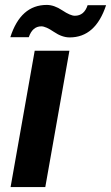

<svg xmlns="http://www.w3.org/2000/svg" viewBox="-20 -760 451 780"><path d="M23 0 121 -554H262L164 0ZM22 -609Q64 -740 170 -740Q200 -740 233 -718Q266 -696 284 -696Q322 -696 336 -739H411Q368 -608 263 -608Q232 -608 199 -630.5Q166 -653 148 -653Q112 -653 97 -609Z"/></svg>

Font: Poppins SemiBold
Style: Italic
Weight: 600
Italic angle: -10°
Designer: Ninad Kale (Devanagari), Jonny Pinhorn (Latin)
Foundry: Indian Type Foundry
Version: Version 3.200;PS 1.000;hotconv 16.6.54;makeotf.lib2.5.65590